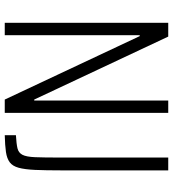

<svg xmlns="http://www.w3.org/2000/svg" viewBox="20 -748 728 808"><g transform="rotate(90 384.0 -344.0)"><path d="M76 0V-688H134L399 -124H403V-688H455V0H399L132 -568H128V0ZM549 0V-47Q585 -49 604 -53.5Q623 -58 631.5 -74.5Q640 -91 641.5 -128Q643 -165 643 -230V-688H697V-238Q697 -171 695 -127.5Q693 -84 686 -58.5Q679 -33 663 -21Q647 -9 619.5 -5Q592 -1 549 0Z"/></g></svg>

Font: Saira Condensed Light
Style: Regular
Weight: 300
Width: 3
Designer: Hector Gatti with collaboration of the Omnibus-Type team
Foundry: Omnibus-Type
Version: Version 1.101